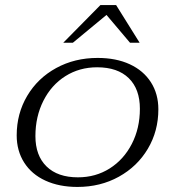

<svg xmlns="http://www.w3.org/2000/svg" viewBox="-20 -729 691 759"><path d="M46 -194Q46 -280 87.5 -350Q129 -420 202 -460Q275 -500 366 -500Q439 -500 493 -475Q547 -450 576.5 -404Q606 -358 606 -297Q606 -211 564.5 -141Q523 -71 450 -30.5Q377 10 286 10Q214 10 159.5 -15Q105 -40 75.5 -86.5Q46 -133 46 -194ZM533 -299Q533 -377 489 -420Q445 -463 364 -463Q294 -463 238.5 -428Q183 -393 151.5 -330.5Q120 -268 120 -191Q120 -114 164 -71Q208 -28 288 -28Q358 -28 413.5 -63Q469 -98 501 -160Q533 -222 533 -299ZM377 -709H439L532 -560H494L401 -670L268 -560H230Z"/></svg>

Font: Fahkwang Light
Style: Italic
Weight: 300
Italic angle: -10°
Version: Version 1.000; ttfautohint (v1.6)